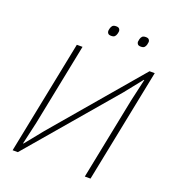

<svg xmlns="http://www.w3.org/2000/svg" viewBox="-155 -992 991 1107"><g transform="rotate(20 340.5 -438.0)"><path d="M190 -698H225L124 -194L93 -58H96L184 -167L636 -698H668L528 0H493L594 -504L625 -640H622L535 -531L82 0H50ZM358 -814Q344 -814 338.5 -820.5Q333 -827 333 -835Q333 -840 336 -852Q339 -863 345.5 -869.5Q352 -876 367 -876Q381 -876 386.5 -869.5Q392 -863 392 -855Q392 -850 389 -838Q386 -827 379.5 -820.5Q373 -814 358 -814ZM540 -814Q526 -814 520.5 -820.5Q515 -827 515 -835Q515 -840 518 -852Q521 -863 527.5 -869.5Q534 -876 549 -876Q563 -876 568.5 -869.5Q574 -863 574 -855Q574 -850 571 -838Q568 -827 561.5 -820.5Q555 -814 540 -814Z"/></g></svg>

Font: IBM Plex Sans ExtLt
Style: Italic
Weight: 200
Italic angle: -11°
Designer: Mike Abbink, Paul van der Laan, Pieter van Rosmalen
Foundry: Bold Monday
Version: Version 3.005